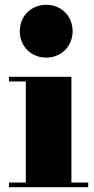

<svg xmlns="http://www.w3.org/2000/svg" viewBox="-20 -780 390 800"><path d="M62.5 -650C62.5 -587 109.5 -540 172.5 -540C235.5 -540 282.5 -587 282.5 -650C282.5 -713 235.5 -760 172.5 -760C109.5 -760 62.5 -713 62.5 -650ZM17.5 -19.5V0H347.5V-19.5H277.5V-460H17.5V-440.5H87.5V-19.5Z"/></svg>

Font: Bodoni* 11pt Fatface
Style: Regular
Weight: 900
Version: Version 2.3